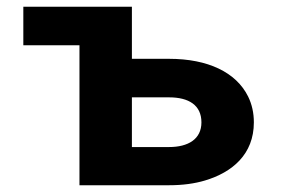

<svg xmlns="http://www.w3.org/2000/svg" viewBox="-20 -548 830 568"><path d="M49 -528V-414H215.1V0H480.2C519.8 0 555.2 -4.7 586.3 -14C667 -38.1 731 -91.4 731 -186C731 -214 725.3 -239.5 714 -262.5C678.6 -334.1 595.1 -374 480.2 -374H370.2V-528ZM575.9 -186C575.9 -136.2 536.5 -113 480.2 -113H370.2V-260H480.2C538.3 -260 575.9 -237 575.9 -186Z"/></svg>

Font: Asimov
Style: Wid
Weight: 500
Designer: Google
Version: Version 2.000980; 2014